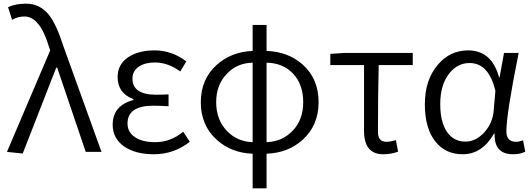

<svg xmlns="http://www.w3.org/2000/svg" viewBox="-20 -829 2904 1048"><path d="M18 0 254 -554 246 -578Q197 -739 113 -739Q78 -739 46 -721L24 -790Q65 -809 122 -809Q197 -809 246 -749Q288 -697 327 -574L534 0H448L292 -460H287L104 9Z M657 -30Q595 -74 595 -148Q595 -253 708 -283V-288Q622 -320 622 -409Q622 -479 682 -518Q737 -554 824 -554Q918 -554 997 -494L964 -439Q896 -488 826 -488Q772 -488 739 -466Q703 -442 703 -400Q703 -312 833 -312Q873 -312 900 -314V-249Q852 -252 817 -252Q676 -252 676 -155Q676 -107 717 -80Q757 -53 828 -53Q911 -53 980 -110L1016 -55Q929 13 820 13Q719 13 657 -30Z M1359 -487Q1274 -485 1219 -427Q1160 -367 1160 -271Q1160 -175 1219 -114Q1274 -56 1359 -53ZM1359 10Q1243 6 1163 -66Q1076 -145 1076 -271Q1076 -397 1163 -475Q1242 -546 1359 -551V-693H1435V-551Q1554 -547 1634 -475Q1719 -398 1719 -271Q1719 -145 1632 -66Q1552 6 1435 10V199H1359ZM1435 -53Q1520 -56 1576 -114Q1635 -174 1635 -271Q1635 -369 1579 -428Q1524 -485 1435 -487Z M1967 -115V-474H1783V-535L1859 -540H2233V-474H2047Q2043 -306 2043 -109Q2043 -55 2089 -55Q2110 -55 2141 -64L2153 -1Q2113 13 2072 13Q1967 13 1967 -115Z M2356 -57Q2299 -129 2299 -260Q2299 -394 2371 -477Q2437 -554 2535 -554Q2664 -554 2704 -407H2707L2731 -540H2811Q2744 -207 2744 -112Q2744 -55 2797 -55Q2813 -55 2835 -63L2847 -1Q2819 13 2781 13Q2676 13 2680 -99H2676Q2612 13 2505 13Q2411 13 2356 -57ZM2624 -107Q2671 -160 2675 -230L2684 -333Q2648 -485 2543 -485Q2477 -485 2432 -428Q2383 -366 2383 -261Q2383 -164 2419 -110Q2456 -56 2521 -56Q2577 -56 2624 -107Z"/></svg>

Font: Source Han Sans CN Normal
Style: Regular
Weight: 350
Designer: Ryoko NISHIZUKA 西塚涼子 (kana, bopomofo & ideographs); Paul D. Hunt (Latin, Greek & Cyrillic); Sandoll Communications 산돌커뮤니
Foundry: Adobe
Version: Version 2.004;hotconv 1.0.118;makeotfexe 2.5.65603